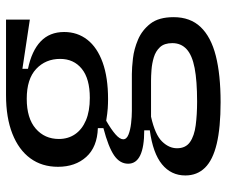

<svg xmlns="http://www.w3.org/2000/svg" viewBox="-76 -484 734 621"><g transform="rotate(-90 290.5 -173.0)"><path d="M271 174Q189 174 136.5 161.5Q84 149 59 123.5Q34 98 34 60Q34 14 70 -15.5Q106 -45 180 -55V-73Q126 -73 99 -86Q72 -99 72 -125Q72 -152 99 -170.5Q126 -189 187 -205V-223Q126 -225 94 -260.5Q62 -296 62 -352Q62 -404 89.5 -441.5Q117 -479 169 -499.5Q221 -520 294 -520H538V-443L379 -467V-449Q437 -437 467.5 -408Q498 -379 498 -332Q498 -289 473 -257Q448 -225 399.5 -207.5Q351 -190 281 -190Q266 -190 251 -191Q236 -192 211 -196Q183 -180 167 -166Q151 -152 151 -141Q151 -130 166 -124Q181 -118 202.5 -115.5Q224 -113 243 -113H362Q382 -113 412.5 -109.5Q443 -106 473.5 -93Q504 -80 525 -53Q546 -26 546 22Q546 76 514 109.5Q482 143 421 158.5Q360 174 271 174ZM273 98Q340 98 381.5 90Q423 82 442.5 64Q462 46 462 18Q462 -8 449 -22Q436 -36 416 -42Q396 -48 375.5 -49.5Q355 -51 341 -51H224Q166 -38 144 -15.5Q122 7 122 33Q122 61 142 75Q162 89 196.5 93.5Q231 98 273 98ZM285 -249Q347 -249 379 -275Q411 -301 411 -345Q411 -392 378.5 -422.5Q346 -453 282 -453Q219 -453 185.5 -424Q152 -395 152 -349Q152 -319 167.5 -296.5Q183 -274 212.5 -261.5Q242 -249 285 -249Z"/></g></svg>

Font: Bricolage Grotesque 18pt
Style: Regular
Weight: 400
Version: Version 1.001;gftools[0.9.33.dev8+g029e19f]